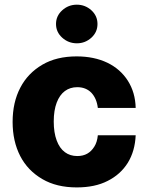

<svg xmlns="http://www.w3.org/2000/svg" viewBox="-20 -795 637 825"><path d="M309.6 10.3Q223.1 10.3 162.1 -25.4Q99.1 -62 66.9 -124.5Q34.2 -188 34.2 -271Q34.2 -355.5 67.4 -418.5Q99.6 -480.5 162.1 -517.1Q223.1 -552.7 309.1 -552.7Q384.3 -552.7 441.4 -525.4Q497.1 -498.5 529.3 -448.2Q561.5 -397.5 563 -331.1H400.4Q395.5 -372.1 372.6 -396.5Q349.1 -420.4 312 -420.4Q281.2 -420.4 258.8 -403.8Q236.3 -387.2 223.6 -354Q210.9 -320.3 210.9 -272.9Q210.9 -225.1 223.6 -191.4Q235.8 -158.2 258.8 -141.1Q281.2 -124.5 312 -124.5Q336.9 -124.5 355 -134.8Q373 -145 385.3 -165Q397.5 -184.1 400.4 -213.9H563Q560.1 -146 529.3 -95.7Q498 -45.4 442.4 -17.6Q388.2 10.3 309.6 10.3ZM310.5 -608.9Q273.9 -608.9 247.1 -633.3Q220.7 -657.2 220.7 -691.9Q220.7 -726.6 247.1 -750.5Q273.9 -774.9 310.1 -774.9Q346.2 -774.9 373 -750.5Q398.9 -726.6 398.9 -691.9Q398.9 -657.2 373 -633.3Q346.2 -608.9 310.5 -608.9Z"/></svg>

Font: My Font
Style: Regular
Weight: 500
Designer: Rasmus Andersson
Foundry: rsms
Version: Version 0.001